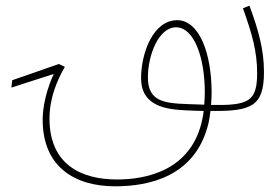

<svg xmlns="http://www.w3.org/2000/svg" viewBox="-20 -383 968 675"><path d="M636 5C658 6 678 7 696 7C695 16 694 25 692 33C655 220 489 248 391 248C269 248 154 198 154 34C154 -40 182 -103 208 -148L187 -158L23 -101L20 -75L169 -123C132 -43 130 21 130 38C130 203 242 272 385 272C502 272 668 239 713 50C716 37 718 23 720 7C865 9 908 -10 908 -130C908 -208 889 -276 857 -363L834 -354C867 -262 884 -201 884 -126C884 -25 853 -12 722 -14C723 -28 724 -43 724 -57C724 -197 680 -312 603 -312C518 -312 476 -196 476 -108C476 -10 563 2 636 5ZM640 -17C554 -20 500 -28 500 -111C500 -190 538 -287 599 -287C661 -287 700 -184 700 -58C700 -44 699 -29 698 -15C680 -16 661 -16 640 -17Z"/></svg>

Font: Noto Sans Arabic ExtCond Thin
Style: Regular
Weight: 100
Width: 2
Designer: Monotype Design Team, Nadine Chahine, Nizar Qandah and Khaled Hosny
Foundry: Monotype Imaging Inc.
Version: Version 2.012